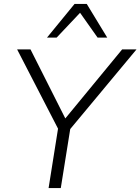

<svg xmlns="http://www.w3.org/2000/svg" viewBox="-20 -956 714 976"><path d="M227 0 275 -302 67 -705H135L312 -354L601 -705H674L337 -300L289 0ZM219 -765 359 -936H421L525 -765H476L387 -891L268 -765Z"/></svg>

Font: Mulish Light
Style: Italic
Weight: 300
Italic angle: -9°
Designer: Vernon Adams
Foundry: Vernon Adams
Version: Version 3.603; ttfautohint (v1.8.3)